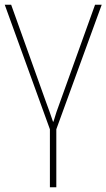

<svg xmlns="http://www.w3.org/2000/svg" viewBox="-20 -548 448 808"><path d="M217 240V-4L408 -528H380L235 -125Q215 -72 205 -36H203Q196 -57 188.5 -78Q181 -99 171 -126L27 -528H0L190 -4V240Z"/></svg>

Font: Noto Sans Display Thin
Style: Regular
Weight: 250
Designer: Monotype Design Team
Foundry: Monotype Imaging Inc.
Version: Version 1.900